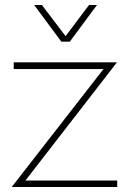

<svg xmlns="http://www.w3.org/2000/svg" viewBox="-20 -750 521 770"><path d="M27 0 395 -473H35V-500H449L82 -26H450V0ZM117 -730H148L243 -605L337 -730H369L260 -583H226Z"/></svg>

Font: Human Sans ExtraLight
Style: Regular
Weight: 200
Designer: Tim Radville
Foundry: Continuum
Version: Version 1.000;FEAKit 1.0